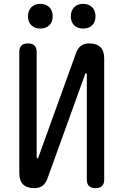

<svg xmlns="http://www.w3.org/2000/svg" viewBox="-20 -965 640 995"><path d="M520 -662V-35Q520 -12 509 -1Q498 10 475 10Q452 10 441 -1Q430 -12 430 -35V-580Q428 -586 426 -586Q424 -586 423 -584.5Q422 -583 421 -580L226 -40Q217 -15 200.5 -2.5Q184 10 158 10Q119 10 99.5 -9.5Q80 -29 80 -68V-695Q80 -718 91 -729Q102 -740 125 -740Q148 -740 159 -729Q170 -718 170 -695V-150Q172 -144 174 -144Q176 -144 177 -145.5Q178 -147 179 -150L374 -690Q383 -715 399.5 -727.5Q416 -740 442 -740Q481 -740 500.5 -720.5Q520 -701 520 -662ZM411 -817Q382 -817 364.5 -834Q347 -851 347 -880Q347 -910 364.5 -927.5Q382 -945 411 -945Q440 -945 457.5 -927.5Q475 -910 475 -880Q475 -851 457.5 -834Q440 -817 411 -817ZM189 -817Q160 -817 142.5 -834Q125 -851 125 -880Q125 -910 142.5 -927.5Q160 -945 189 -945Q218 -945 235.5 -927.5Q253 -910 253 -880Q253 -851 235.5 -834Q218 -817 189 -817Z"/></svg>

Font: Maple Mono NF
Style: Regular
Weight: 400
Monospace: yes
Designer: subframe7536
Version: Version 7.000